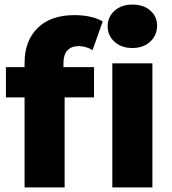

<svg xmlns="http://www.w3.org/2000/svg" viewBox="-20 -816 750 836"><path d="M304.3 -750.2Q340.1 -750.2 372.6 -743.2Q405 -736.2 427.2 -722.3L383 -597.8Q353.7 -615.2 323.1 -615.2Q291 -615.2 273.6 -596.6Q256.2 -578 256.2 -540.7V-496.9L261.4 -423V0H87V-542.2Q87 -638.1 143.9 -694.2Q200.8 -750.2 304.3 -750.2ZM5.8 -523.7H389.4V-392H5.8ZM469.1 -540.3H643.6V0H469.1ZM448.8 -701.6Q448.8 -742.2 478.7 -769.2Q508.7 -796.1 556.3 -796.1Q604.6 -796.1 634.2 -770.4Q663.9 -744.8 663.9 -704.7Q663.9 -662.4 634.2 -634.7Q604.6 -607 556.3 -607Q508.7 -607 478.7 -633.9Q448.8 -660.9 448.8 -701.6Z"/></svg>

Font: iiserrat Thin
Style: Regular
Weight: 100
Designer: Akira Ohta
Foundry: Akira Ohta
Version: Version 1.200;Glyphs 3.3.1 (3343)